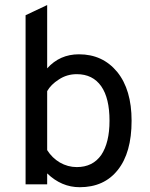

<svg xmlns="http://www.w3.org/2000/svg" viewBox="-20 -742 602 773"><path d="M300.8 11.7Q227.5 11.7 169.9 -43.9Q169.9 -29.3 169.9 0Q148.4 0 83 0Q83 -169.9 83 -680.7Q104.5 -691.4 169.9 -721.7Q169.9 -658.2 169.9 -466.8Q220.7 -523.4 297.9 -523.4Q393.6 -523.4 452.1 -452.1Q509.8 -380.9 509.8 -255.9Q509.8 -127 454.1 -57.6Q399.4 11.7 300.8 11.7ZM289.1 -69.3Q353.5 -69.3 387.7 -118.2Q420.9 -168 420.9 -255.9Q420.9 -346.7 387.7 -394.5Q353.5 -443.4 289.1 -443.4Q249 -443.4 216.8 -421.9Q184.6 -401.4 169.9 -375Q169.9 -295.9 169.9 -137.7Q189.5 -106.4 220.7 -87.9Q252.9 -69.3 289.1 -69.3Z"/></svg>

Font: Overpass
Style: Regular
Weight: 400
Designer: Delve Withrington, Thomas Jockin
Version: Version 3.000;DELV;Overpass; ttfautohint (v1.5)